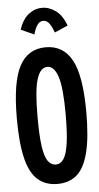

<svg xmlns="http://www.w3.org/2000/svg" viewBox="-57 -850 464 897"><g transform="rotate(-5 175.0 -402.0)"><path d="M176 11Q121 11 84.5 -20.5Q48 -52 30.5 -122.5Q13 -193 13 -310Q13 -481 53 -555.5Q93 -630 176 -630Q259 -630 299 -555.5Q339 -481 339 -310Q339 -193 321 -122Q303 -51 267 -20Q231 11 176 11ZM176 -80Q198 -80 212.5 -101Q227 -122 234.5 -172Q242 -222 242 -310Q242 -435 225 -486.5Q208 -538 176 -538Q143 -538 126.5 -486.5Q110 -435 110 -310Q110 -222 117 -172Q124 -122 139 -101Q154 -80 176 -80ZM129 -694 67 -722Q83 -770 112 -792.5Q141 -815 175 -815Q209 -815 239.5 -792.5Q270 -770 287 -722L225 -695Q215 -723 203.5 -738.5Q192 -754 175 -754Q159 -754 147.5 -737.5Q136 -721 129 -694Z"/></g></svg>

Font: Inconsolata ExtraCondensed ExtraBold
Style: Regular
Weight: 800
Width: 2
Monospace: yes
Designer: Raph Levien, Cyreal, Brenton Simpson
Foundry: Raph Levien, Cyreal, Google
Version: Version 3.001; ttfautohint (v1.8.2.53-6de2)